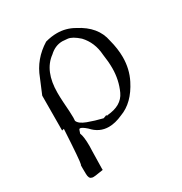

<svg xmlns="http://www.w3.org/2000/svg" viewBox="-171 -660 933 985"><g transform="rotate(-30 295.5 -167.5)"><path d="M99 199Q110 199 132 195Q154 191 159 191H160L158 192V180Q158 154 160 81L161 51Q161 -5 151 -28Q158 -46 158 -48Q160 -52 164 -52Q175 -52 201 -29Q241 16 297 16Q335 16 379 -4Q458 -33 507 -130Q537 -189 537 -259Q537 -309 522 -365Q505 -456 405 -507Q359 -534 305 -534Q272 -534 236 -524Q150 -471 116 -380L80 -294L79 -88L91 -91Q81 93 75 113L74 112Q73 112 73 131Q73 139 73.5 166.5Q74 194 89 197Q92 199 99 199ZM295 -36Q249 -47 209 -62Q169 -77 161 -98Q162 -105 162 -117Q162 -147 157 -210Q155 -241 155 -267Q155 -396 231 -451Q266 -484 309 -484Q313 -484 339 -481.5Q365 -479 403 -445Q450 -395 455 -321Q462 -275 462 -237Q462 -167 434 -106.5Q406 -46 320 -40V-38Q318 -38 313 -43Q313 -42 295 -36Z"/></g></svg>

Font: Xiaobo Songti 小帛宋体
Style: Regular
Weight: 400
Version: Version 1.501;March 17, 2024;FontCreator 14.0.0.2814 64-bit